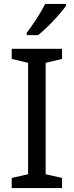

<svg xmlns="http://www.w3.org/2000/svg" viewBox="-20 -964 379 984"><path d="M318 -934V-944H212C189 -899 146 -833 117 -796V-784H175C222 -820 293 -897 318 -934ZM298 0V-52L214 -71V-642L298 -662V-714H40V-662L124 -642V-71L40 -52V0Z"/></svg>

Font: Noto Sans Arabic
Style: Regular
Weight: 400
Designer: Monotype Design Team, Nadine Chahine, Nizar Qandah and Khaled Hosny
Foundry: Monotype Imaging Inc.
Version: Version 2.012